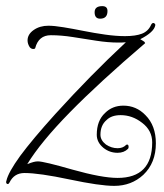

<svg xmlns="http://www.w3.org/2000/svg" viewBox="-39 -581 534 627"><path d="M334 26Q287 26 188 5Q89 -16 41 -16Q7 -16 -8 15Q-11 20 -13 20Q-19 20 -19 13V12Q-18 11 -18 9Q-12 -18 27 -72Q47 -99 75.5 -133Q104 -167 141 -208Q200 -273 256.5 -330.5Q313 -388 372 -443L357 -442H348Q314 -442 275.5 -448Q237 -454 199 -460Q161 -466 127 -466Q87 -466 76 -424Q75 -421 70 -421Q63 -421 58 -427Q51 -438 51 -449Q51 -469 71 -483Q91 -497 119 -497Q138 -497 168.5 -492Q199 -487 234 -480Q269 -473 304.5 -468Q340 -463 369 -463Q404 -463 424.5 -471Q445 -479 454 -499Q457 -506 462 -506Q464 -506 466.5 -503.5Q469 -501 468 -498Q464 -476 419 -453Q431 -446 433 -444Q435 -440 435 -440Q284 -311 189 -214Q94 -117 50 -45Q63 -50 70.5 -52Q78 -54 85 -54Q104 -54 198 -27Q294 0 345 0Q458 0 458 -116Q458 -155 425 -180Q393 -205 355 -205Q325 -205 309 -189Q289 -172 289 -141Q289 -123 307 -109Q325 -97 345 -97Q362 -97 372 -107Q374 -109 376 -109Q381 -109 381 -101Q381 -97 379 -95Q366 -82 345 -82Q319 -82 299 -98Q277 -116 277 -141Q277 -187 304 -212Q328 -236 364 -236Q406 -236 436 -205Q470 -171 470 -113Q470 -49 429 -10Q390 26 334 26ZM288 -520Q270 -520 270 -541Q270 -561 295 -561Q312 -561 312 -545Q312 -520 288 -520Z"/></svg>

Font: Puppies Play
Style: Regular
Weight: 400
Designer: Robert E. Leuschke
Foundry: Robert E. Leuschke
Version: Version 1.010; ttfautohint (v1.8.3)